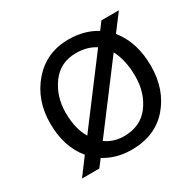

<svg xmlns="http://www.w3.org/2000/svg" viewBox="-120 -647 804 789"><g transform="rotate(-30 281.5 -252.5)"><path d="M293 -55Q372 -55 414 -111Q456 -167 456 -245Q456 -323 428 -375L207 -82Q245 -55 293 -55ZM163 -133 383 -425Q345 -450 292 -450Q217 -450 175 -392.5Q133 -335 133 -258.5Q133 -182 163 -133ZM474 -436Q533 -363 533 -251Q533 -139 469 -65Q405 9 293 9Q221 9 165 -26L138 9H56L115 -70Q56 -141 56 -251.5Q56 -362 122 -438Q188 -514 293 -514Q368 -514 424 -479L450 -514H533Z"/></g></svg>

Font: Hind Colombo
Style: Regular
Weight: 400
Designer: Jyotish Sonowal, Aditi Pimprikar
Foundry: Indian Type Foundry
Version: Version 1.000;PS 1.0;hotconv 1.0.86;makeotf.lib2.5.63406; tt